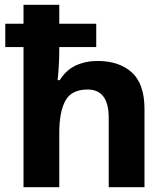

<svg xmlns="http://www.w3.org/2000/svg" viewBox="-20 -780 697 800"><path d="M227 -760V-681H381V-584H227V-575Q227 -535 224.5 -498Q222 -461 220 -446H229Q255 -488 295.5 -507Q336 -526 387 -526Q476 -526 529 -478.5Q582 -431 582 -326V0H433V-289Q433 -407 345 -407Q278 -407 252.5 -360.5Q227 -314 227 -227V0H78V-584H2V-681H78V-760Z"/></svg>

Font: Noto Sans Hanifi Rohingya
Style: Bold
Weight: 700
Designer: Monotype Design Team and DaltonMaag
Foundry: Google LLC
Version: Version 2.102; ttfautohint (v1.8.4.7-5d5b)